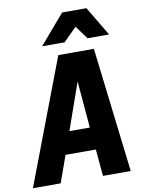

<svg xmlns="http://www.w3.org/2000/svg" viewBox="-143 -1111 892 1185"><g transform="rotate(-10 303.0 -518.5)"><path d="M559 -853ZM593 -853H458L397 -936L314 -853H173L331 -1037H483ZM578 0H404L389 -168H199L139 0H-35L262 -782H485ZM376 -308 351 -601 248 -308Z"/></g></svg>

Font: Tanohe Sans
Style: Bold Italic
Weight: 700
Designer: Village Type and Design LLC & Cristiano Sobral
Foundry: Cooper Hewitt Smithsonian Design Museum
Version: Version 1.00;September 29, 2021;FontCreator 13.0.0.2655 64-b